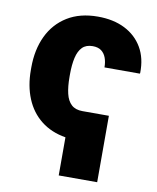

<svg xmlns="http://www.w3.org/2000/svg" viewBox="-81 -601 684 838"><g transform="rotate(10 261.0 -182.0)"><path d="M236.8 174.3V5.4Q172.4 -5.4 127.7 -40.8Q83 -76.2 60.1 -131.8Q37.1 -187.5 37.1 -257.8V-269Q37.1 -348.1 65.9 -408.7Q94.7 -469.2 150.4 -503.7Q206.1 -538.1 285.6 -538.1Q354.5 -538.1 405 -512.7Q455.6 -487.3 483.2 -440.2Q510.7 -393.1 509.3 -327.6L508.3 -324.7H351.6Q351.6 -348.6 344.7 -367.2Q337.9 -385.7 323.5 -396.5Q309.1 -407.2 285.2 -407.2Q255.9 -407.2 239.3 -390.4Q222.7 -373.5 215.6 -342.5Q208.5 -311.5 208.5 -269V-257.8Q208.5 -214.8 215.8 -183.8Q223.1 -152.8 241 -136.5Q258.8 -120.1 290 -120.1H407.2V174.3Z"/></g></svg>

Font: Roboto Slab LO Black
Style: Regular
Weight: 900
Designer: Google
Version: Version 2.000